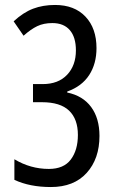

<svg xmlns="http://www.w3.org/2000/svg" viewBox="-20 -744 469 774"><path d="M369 -550Q369 -487 339.5 -441.5Q310 -396 251 -375V-371Q314 -358 347.5 -312.5Q381 -267 381 -196Q381 -104 329.5 -47Q278 10 185 10Q100 10 38 -19V-102Q103 -63 177 -63Q237 -63 265.5 -101Q294 -139 294 -200Q294 -264 258.5 -298Q223 -332 149 -332H113V-405H152Q215 -405 250.5 -442.5Q286 -480 286 -541Q286 -594 261.5 -622.5Q237 -651 191 -651Q156 -651 130 -638.5Q104 -626 75 -600L35 -658Q74 -694 113.5 -709Q153 -724 202 -724Q280 -724 324.5 -677Q369 -630 369 -550Z"/></svg>

Font: Noto Sans Georgian ExtraCondensed
Style: Regular
Weight: 400
Width: 2
Designer: Monotype Design Team, Akaki Razmadze
Foundry: Google LLC
Version: Version 2.005; ttfautohint (v1.8.4.7-5d5b)